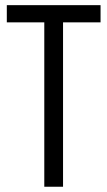

<svg xmlns="http://www.w3.org/2000/svg" viewBox="-20 -710 407 730"><path d="M5.9 -690.4H362.3V-625H219.7V0H148.4V-625H5.9Z"/></svg>

Font: Dinish Condensed
Style: Regular
Weight: 400
Width: 3
Designer: Bert Driehuis
Foundry: Playbeing
Version: Version 3.006; git-39231f3c-release